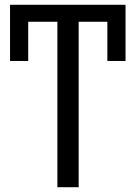

<svg xmlns="http://www.w3.org/2000/svg" viewBox="-20 -783 568 803"><path d="M309 0H220V-692H98V-528H22V-763H505V-528H429V-692H309Z"/></svg>

Font: TSCustom
Style: Regular
Weight: 400
Designer: Monotype Design Team
Foundry: Monotype Imaging Inc.
Version: Version 2.004; ttfautohint (v1.8.3) -l 8 -r 50 -G 200 -x 14 